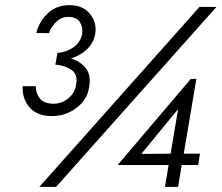

<svg xmlns="http://www.w3.org/2000/svg" viewBox="-20 -726 861 746"><path d="M182 -275Q124 -275 95 -308.5Q66 -342 68 -391H119Q119 -363 135 -343.5Q151 -324 185 -323Q219 -322 245.5 -344Q272 -366 276 -398Q283 -437 257.5 -454.5Q232 -472 195 -475L201 -508L203 -520Q240 -524 266 -542.5Q292 -561 299 -593Q303 -619 291 -639Q279 -659 250 -660Q221 -662 199.5 -642Q178 -622 170 -597L121 -598Q132 -643 166.5 -675Q201 -707 253 -706Q303 -705 330 -671.5Q357 -638 350 -594Q343 -558 317.5 -534Q292 -510 256 -499Q291 -488 312.5 -462Q334 -436 327 -391Q320 -339 277.5 -307Q235 -275 182 -275ZM755 -699H821L198 0H133ZM439 -85 440 -86H438L721 -419L743 -420L694 -129H757L750 -85H686L672 0H621L635 -85ZM672 -302 529 -128 643 -129Z"/></svg>

Font: Von Book
Style: Italic
Weight: 400
Version: Version 4.000; ttfautohint (v1.8.4.7-5d5b)